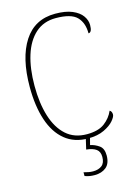

<svg xmlns="http://www.w3.org/2000/svg" viewBox="-138 -798 781 1092"><g transform="rotate(-15 252.5 -251.5)"><path d="M298 10Q217 10 162 -35Q107 -80 79.5 -163Q52 -246 52 -358Q52 -529 115 -626.5Q178 -724 299 -724Q360 -724 399 -707.5Q438 -691 456.5 -665Q475 -639 475 -611Q475 -567 454 -567Q454 -629 420 -664Q386 -699 295 -699Q224 -699 176 -656Q128 -613 104 -536.5Q80 -460 80 -358Q80 -255 104 -178Q128 -101 176 -58Q224 -15 298 -15Q365 -15 402 -43Q439 -71 456 -111Q469 -104 469 -85Q469 -72 450 -49.5Q431 -27 392.5 -8.5Q354 10 298 10ZM280 221Q266 221 252 219Q238 217 222 211V189Q238 193 250 195.5Q262 198 277 198Q309 198 328.5 182.5Q348 167 348 132Q348 101 328.5 86.5Q309 72 270 68L288 -9H313L298 49Q326 55 350 72Q374 89 374 130Q374 178 347.5 199.5Q321 221 280 221Z"/></g></svg>

Font: Noto Serif Hebrew SemiCondensed Thin
Style: Regular
Weight: 100
Width: 4
Designer: Monotype Design Team
Foundry: Monotype Imaging Inc.
Version: Version 2.004; ttfautohint (v1.8.4.7-5d5b)